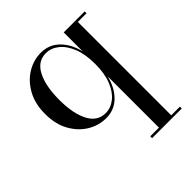

<svg xmlns="http://www.w3.org/2000/svg" viewBox="-194 -606 993 993"><g transform="rotate(-45 302.0 -110.0)"><path d="M570 236.5V250H353V236.5H416.5V-138Q400 -70.5 359 -30.5Q318 9.5 258.5 9.5Q205 9.5 157.5 -19Q110 -47.5 80 -101Q50 -154.5 50 -229.5Q50 -304.5 80 -358.2Q110 -412 157.5 -440.8Q205 -469.5 258.5 -469.5Q318 -469.5 359 -429.2Q400 -389 416.5 -321.5V-460H570V-446.5H506.5V236.5ZM416.5 -229.5Q416.5 -300.5 396.8 -349.5Q377 -398.5 344.8 -424Q312.5 -449.5 275 -449.5Q215 -449.5 184.2 -389.8Q153.5 -330 153.5 -229.5Q153.5 -129 184.2 -70Q215 -11 275 -11Q312.5 -11 344.8 -36.2Q377 -61.5 396.8 -110.2Q416.5 -159 416.5 -229.5Z"/></g></svg>

Font: Bodoni Moda 16pt
Style: Regular
Weight: 400
Version: Version 2.3